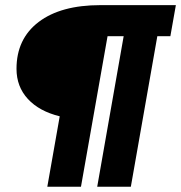

<svg xmlns="http://www.w3.org/2000/svg" viewBox="-20 -713 691 733"><path d="M351.1 0 452.1 -574.7H390.6L289.1 0H160.6L208 -269Q129.9 -288.1 86.4 -335.2Q43 -382.3 43 -450.2Q43 -564.9 127.7 -629.2Q212.4 -693.4 363.3 -693.4H651.4L630.4 -574.7H580.6L479.5 0Z"/></svg>

Font: CaskaydiaCove NF
Style: Bold Italic
Weight: 700
Italic angle: -10°
Designer: Aaron Bell
Foundry: Saja Typeworks
Version: Version 2111.001; VTT 6.35;Nerd Fonts 3.2.1